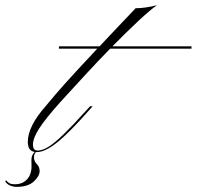

<svg xmlns="http://www.w3.org/2000/svg" viewBox="-177 -582 764 746"><path d="M57 -185Q-1 -120 -25 -82.5Q-49 -45 -49 -20Q-49 3 -31 3Q-12 3 12 -12Q36 -27 71.5 -61.5Q107 -96 161 -156L173 -169H183L174 -159Q93 -67 45.5 -29Q-2 9 -34 9Q-69 9 -69 -30Q-69 -91 0 -169Q19 -192 36 -212Q53 -232 74 -255.5Q95 -279 125.5 -312Q156 -345 201 -393H52V-402H210Q238 -432 272.5 -468.5Q307 -505 350 -550Q367 -550 389 -553Q411 -556 433 -562Q406 -543 361 -501Q316 -459 260 -402H567V-393H251Q206 -347 157 -294Q108 -241 57 -185ZM-41 7H-36Q-45 16 -45 29Q-45 45 -34 55.5Q-23 66 -23 83Q-23 102 -45.5 123Q-68 144 -112 144Q-125 144 -137.5 139Q-150 134 -157 122L-153 119Q-147 126 -140 130Q-133 134 -119 134Q-95 134 -78.5 121Q-62 108 -57 86Q-54 76 -54.5 62Q-55 48 -55 41Q-55 29 -51.5 21.5Q-48 14 -41 7Z"/></svg>

Font: Ballet 16pt
Style: Regular
Weight: 400
Designer: Maximiliano R. Sproviero
Foundry: Omnibus-Type
Version: Version 1.100; ttfautohint (v1.8.3)